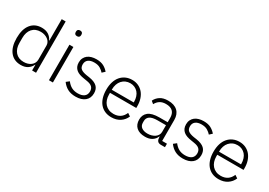

<svg xmlns="http://www.w3.org/2000/svg" viewBox="11 -1563 3361 2398"><g transform="rotate(30 1692.0 -364.0)"><path d="M424 -82H421Q401 -39 362.5 -13.5Q324 12 265 12Q166 12 110 -58Q54 -128 54 -256Q54 -384 110 -454Q166 -524 265 -524Q324 -524 363 -498.5Q402 -473 421 -430H424V-740H481V0H424ZM278 -39Q308 -39 334.5 -47Q361 -55 381 -70.5Q401 -86 412.5 -107.5Q424 -129 424 -156V-359Q424 -384 412.5 -405Q401 -426 381 -441Q361 -456 334.5 -464.5Q308 -473 278 -473Q201 -473 158 -424Q115 -375 115 -292V-220Q115 -137 158 -88Q201 -39 278 -39Z M695 -651Q675 -651 665.5 -661Q656 -671 656 -687V-697Q656 -713 665.5 -723Q675 -733 695 -733Q715 -733 724.5 -723Q734 -713 734 -697V-687Q734 -671 724.5 -661Q715 -651 695 -651ZM667 -512H724V0H667Z M1055 12Q988 12 940.5 -13Q893 -38 858 -86L900 -119Q932 -77 970 -57Q1008 -37 1059 -37Q1118 -37 1150 -62Q1182 -87 1182 -134Q1182 -175 1157.5 -198.5Q1133 -222 1077 -230L1035 -237Q1000 -242 971 -252Q942 -262 921.5 -279Q901 -296 889.5 -320.5Q878 -345 878 -380Q878 -416 891.5 -443Q905 -470 928 -488Q951 -506 983 -515Q1015 -524 1052 -524Q1116 -524 1157 -502Q1198 -480 1227 -445L1189 -410Q1169 -434 1135.5 -454.5Q1102 -475 1049 -475Q994 -475 963.5 -451Q933 -427 933 -383Q933 -338 960.5 -318Q988 -298 1043 -289L1084 -283Q1162 -271 1199.5 -236.5Q1237 -202 1237 -140Q1237 -68 1188.5 -28Q1140 12 1055 12Z M1570 12Q1519 12 1477.5 -6Q1436 -24 1406.5 -58.5Q1377 -93 1361.5 -143Q1346 -193 1346 -256Q1346 -319 1361.5 -368.5Q1377 -418 1406.5 -452.5Q1436 -487 1477 -505.5Q1518 -524 1569 -524Q1618 -524 1658 -505.5Q1698 -487 1726 -454Q1754 -421 1769.5 -374.5Q1785 -328 1785 -272V-245H1406V-220Q1406 -180 1417.5 -146.5Q1429 -113 1450.5 -89Q1472 -65 1503 -51.5Q1534 -38 1573 -38Q1685 -38 1728 -141L1770 -113Q1746 -56 1694.5 -22Q1643 12 1570 12ZM1569 -476Q1532 -476 1502 -462.5Q1472 -449 1450.5 -425Q1429 -401 1417.5 -367.5Q1406 -334 1406 -294V-289H1723V-297Q1723 -337 1712 -370.5Q1701 -404 1680.5 -427Q1660 -450 1631.5 -463Q1603 -476 1569 -476Z M2282 0Q2249 0 2234 -17Q2219 -34 2217 -63V-81H2212Q2195 -38 2156 -13Q2117 12 2057 12Q1976 12 1932 -27.5Q1888 -67 1888 -139Q1888 -207 1936.5 -247Q1985 -287 2096 -287H2214V-347Q2214 -474 2083 -474Q2032 -474 1998 -452.5Q1964 -431 1943 -391L1907 -421Q1928 -466 1971.5 -495Q2015 -524 2085 -524Q2175 -524 2223 -479Q2271 -434 2271 -353V-50H2340V0ZM2065 -37Q2096 -37 2123 -45Q2150 -53 2170.5 -67.5Q2191 -82 2202.5 -102.5Q2214 -123 2214 -149V-244H2094Q2017 -244 1982.5 -219.5Q1948 -195 1948 -152V-128Q1948 -83 1980 -60Q2012 -37 2065 -37Z M2602 12Q2535 12 2487.5 -13Q2440 -38 2405 -86L2447 -119Q2479 -77 2517 -57Q2555 -37 2606 -37Q2665 -37 2697 -62Q2729 -87 2729 -134Q2729 -175 2704.5 -198.5Q2680 -222 2624 -230L2582 -237Q2547 -242 2518 -252Q2489 -262 2468.5 -279Q2448 -296 2436.5 -320.5Q2425 -345 2425 -380Q2425 -416 2438.5 -443Q2452 -470 2475 -488Q2498 -506 2530 -515Q2562 -524 2599 -524Q2663 -524 2704 -502Q2745 -480 2774 -445L2736 -410Q2716 -434 2682.5 -454.5Q2649 -475 2596 -475Q2541 -475 2510.5 -451Q2480 -427 2480 -383Q2480 -338 2507.5 -318Q2535 -298 2590 -289L2631 -283Q2709 -271 2746.5 -236.5Q2784 -202 2784 -140Q2784 -68 2735.5 -28Q2687 12 2602 12Z M3117 12Q3066 12 3024.5 -6Q2983 -24 2953.5 -58.5Q2924 -93 2908.5 -143Q2893 -193 2893 -256Q2893 -319 2908.5 -368.5Q2924 -418 2953.5 -452.5Q2983 -487 3024 -505.5Q3065 -524 3116 -524Q3165 -524 3205 -505.5Q3245 -487 3273 -454Q3301 -421 3316.5 -374.5Q3332 -328 3332 -272V-245H2953V-220Q2953 -180 2964.5 -146.5Q2976 -113 2997.5 -89Q3019 -65 3050 -51.5Q3081 -38 3120 -38Q3232 -38 3275 -141L3317 -113Q3293 -56 3241.5 -22Q3190 12 3117 12ZM3116 -476Q3079 -476 3049 -462.5Q3019 -449 2997.5 -425Q2976 -401 2964.5 -367.5Q2953 -334 2953 -294V-289H3270V-297Q3270 -337 3259 -370.5Q3248 -404 3227.5 -427Q3207 -450 3178.5 -463Q3150 -476 3116 -476Z"/></g></svg>

Font: IBM Plex Sans Thai Light
Style: Regular
Weight: 300
Designer: Mike Abbink, Paul van der Laan, Pieter van Rosmalen, Ben Mitchell, Mark Frömberg
Foundry: Bold Monday
Version: Version 1.2